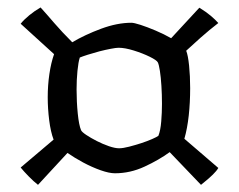

<svg xmlns="http://www.w3.org/2000/svg" viewBox="-20 -552 650 523"><path d="M83.5 -48.5Q71.9 -57.5 58.1 -71.6Q44.3 -85.7 36.3 -95.7L126 -171.7Q118 -192.7 114 -224.5Q110 -256.2 110 -287.2Q110 -319.5 114.5 -350.3Q119 -381 127.3 -404.5L36.3 -487.3Q45 -498.3 59.6 -510.3Q74.2 -522.3 90.5 -531.7Q107.5 -513 128.1 -488.9Q148.8 -464.9 176.8 -436.9Q211.3 -457.3 255.3 -473.7Q299.3 -490 338 -490Q345 -490 362.8 -484.3Q380.7 -478.5 403.7 -468.8Q426.7 -459.1 446.2 -447.9L523 -531Q541.9 -519.4 554.5 -508.7Q567 -498 574.7 -489.3Q549.9 -470.2 525.9 -448.9Q501.9 -427.5 487.2 -413.8Q492.2 -401.5 495.1 -373.1Q498 -344.7 498 -312Q498 -272.7 494.1 -237.1Q490.2 -201.5 482.2 -174L574.7 -94.5Q570 -86.4 559.9 -76.5Q549.8 -66.7 540.2 -59Q530.7 -51.2 527.5 -48.5L442.2 -137.6Q412.7 -116.1 373.7 -98.1Q334.7 -80 293 -80Q277.5 -80 253.9 -88.3Q230.3 -96.7 206.4 -109.5Q182.5 -122.4 163.8 -135.4ZM304.2 -148.1Q315.2 -148.1 331.6 -152.4Q347.9 -156.6 364.6 -162Q381.3 -167.5 394.3 -173.2Q407.4 -179 411.4 -182Q417.2 -196.5 419.2 -221.2Q421.2 -245.8 421.2 -269Q421.2 -294.3 419.7 -318Q418.2 -341.6 415.6 -358.6Q413 -375.6 410 -381.9Q407.2 -387.9 387.9 -397.4Q368.6 -406.9 344.4 -414.4Q320.2 -421.9 303.2 -421.9Q296.2 -421.9 281.8 -419.1Q267.3 -416.4 250.6 -412.1Q234 -407.7 219.3 -403Q204.6 -398.3 197.4 -395.3Q193.4 -383.3 191 -359Q188.6 -334.7 188.6 -308.4Q188.6 -274.7 191.8 -242.9Q195 -211.1 200.8 -197.4Q202.8 -192.6 214.9 -184.5Q227 -176.4 243.6 -167.9Q260.3 -159.4 276.9 -153.7Q293.5 -148.1 304.2 -148.1Z"/></svg>

Font: Texturina Medium
Style: Regular
Weight: 500
Designer: Guillermo Torres Carreño
Foundry: Omnibus-Type
Version: Version 1.003